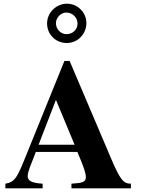

<svg xmlns="http://www.w3.org/2000/svg" viewBox="-20 -1020 762 1040"><path d="M448 -895C448 -953 400 -1000 343 -1000C284 -1000 235 -951 235 -893C235 -833 282 -787 342 -787C401 -787 448 -836 448 -895ZM400 -892C400 -860 374 -835 340 -835C309 -835 283 -862 283 -894C283 -925 310 -952 339 -952C372 -952 400 -926 400 -892ZM689 0V-25C648 -25 630 -47 579 -168L357 -690H329L108 -145C70 -51 55 -33 9 -25V0H211V-25C152 -29 130 -40 130 -66C130 -90 149 -132 161 -163L174 -197H399C433 -118 445 -83 445 -61C445 -39 432 -31 399 -28L367 -25V0ZM384 -236H189L283 -479Z"/></svg>

Font: XITS Math
Style: Bold
Weight: 700
Designer: MicroPress Inc., with final additions and corrections provided by Coen Hoffman, Elsevier (retired)
Version: Version 1.105